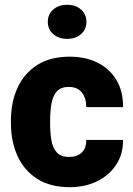

<svg xmlns="http://www.w3.org/2000/svg" viewBox="-20 -776 560 806"><path d="M269.5 -117.2Q304.2 -117.2 323.5 -136Q342.8 -154.8 341.8 -188.5H496.6Q497.1 -128.9 467.5 -84.2Q438 -39.6 387.5 -14.9Q336.9 9.8 273.4 9.8Q190.9 9.8 136 -25.4Q81.1 -60.5 53.5 -121.3Q25.9 -182.1 25.9 -258.3V-269.5Q25.9 -346.2 53.2 -406.7Q80.6 -467.3 135.5 -502.7Q190.4 -538.1 272.5 -538.1Q338.4 -538.1 388.9 -513.2Q439.5 -488.3 468.3 -440.9Q497.1 -393.6 496.6 -326.2H341.8Q342.8 -361.8 324.5 -386.5Q306.2 -411.1 268.6 -411.1Q234.9 -411.1 218 -391.6Q201.2 -372.1 195.8 -339.8Q190.4 -307.6 190.4 -269.5V-258.3Q190.4 -219.2 195.8 -187.3Q201.2 -155.3 218.3 -136.2Q235.4 -117.2 269.5 -117.2ZM180.7 -684.1Q180.7 -715.8 203.4 -735.8Q226.1 -755.9 261.7 -755.9Q297.9 -755.9 320.3 -735.8Q342.8 -715.8 342.8 -684.1Q342.8 -652.8 320.3 -632.8Q297.9 -612.8 261.7 -612.8Q226.1 -612.8 203.4 -632.8Q180.7 -652.8 180.7 -684.1Z"/></svg>

Font: Vazirmatn FD Black
Style: Regular
Weight: 900
Designer: Saber Rastikerdar
Foundry: Saber Rastikerdar
Version: Version 33.003